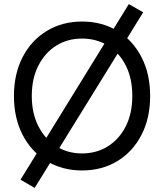

<svg xmlns="http://www.w3.org/2000/svg" viewBox="-20 -818 800 936"><path d="M380 13Q284 13 208.5 -32.5Q133 -78 90.5 -160Q48 -242 48 -350Q48 -458 90.5 -540Q133 -622 208.5 -667.5Q284 -713 380 -713Q477 -713 552 -667.5Q627 -622 669.5 -540Q712 -458 712 -350Q712 -242 669.5 -160Q627 -78 552 -32.5Q477 13 380 13ZM380 -70Q450 -70 505.5 -104.5Q561 -139 593 -202Q625 -265 625 -350Q625 -436 593 -499Q561 -562 505.5 -596Q450 -630 380 -630Q310 -630 255 -596Q200 -562 167.5 -499Q135 -436 135 -350Q135 -265 167.5 -202Q200 -139 255 -104.5Q310 -70 380 -70ZM149 98 80 58 608 -798 678 -758Z"/></svg>

Font: Fustat Medium
Style: Regular
Weight: 500
Designer: Mohamed Gaber, Khaled Hosny, Laura Garcia Mut
Foundry: Kief Type Foundry, Alif Type Foundry, Hard Type Foundry
Version: Version 1.007